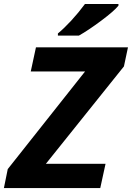

<svg xmlns="http://www.w3.org/2000/svg" viewBox="-53 -954 669 974"><path d="M-13.7 -96.2 378.4 -591.3H103L129.4 -713.9H596.2L575.7 -617.2L179.7 -123H482.4L455.6 0H-33.2ZM377.9 -933.6H547.9V-925.3Q525.9 -897.9 460.9 -849.4Q396 -800.8 347.2 -773.4H240.7V-784.2Q271.5 -809.6 308.1 -849.1Q344.7 -888.7 377.9 -933.6Z"/></svg>

Font: Viking Open Sans
Style: Bold Italic
Weight: 700
Italic angle: -12°
Foundry: Ascender Corporation
Version: Version 2.000